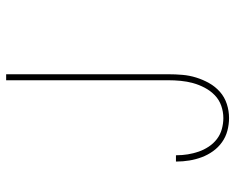

<svg xmlns="http://www.w3.org/2000/svg" viewBox="-92 -692 783 640"><g transform="rotate(90 300.0 -371.5)"><path d="M227 0V-540Q227 -564 229 -587.5Q231 -611 238 -633.5Q245 -656 256.5 -676.5Q268 -697 285.5 -712.5Q303 -728 326 -735.5Q349 -743 373 -743Q394 -743 415 -737.5Q436 -732 453.5 -719.5Q471 -707 483.5 -689.5Q496 -672 503.5 -652Q511 -632 514.5 -610.5Q518 -589 518 -568Q518 -567 518 -567Q518 -567 518 -566H497Q497 -567 497 -567Q497 -567 497 -568Q497 -587 494 -605.5Q491 -624 485 -641.5Q479 -659 468.5 -675Q458 -691 443 -702.5Q428 -714 409.5 -719Q391 -724 373 -724Q352 -724 332 -717Q312 -710 297 -695.5Q282 -681 272 -662Q262 -643 256.5 -623Q251 -603 249 -582Q247 -561 247 -540V0Z"/></g></svg>

Font: Iosevka Curly Thin Extended
Style: Regular
Weight: 100
Width: 7
Monospace: yes
Designer: Belleve Invis
Foundry: Belleve Invis
Version: Version 11.1.0; ttfautohint (v1.8.3)